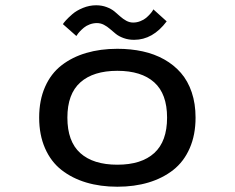

<svg xmlns="http://www.w3.org/2000/svg" viewBox="-20 -697 890 728"><path d="M488.5 -546Q467 -546 449 -552.5Q431 -559 419.2 -568.5Q407.5 -578 397 -587.2Q386.5 -596.5 374 -603Q361.5 -609.5 347.5 -609.5Q333.5 -609.5 320.2 -604.5Q307 -599.5 298.2 -592.2Q289.5 -585 282.8 -577.8Q276 -570.5 273 -565.5L269.5 -560.5L218.5 -605.5Q221 -610 229.8 -619.8Q238.5 -629.5 254.2 -643.2Q270 -657 294.5 -667Q319 -677 344.5 -677Q366 -677 384 -670.2Q402 -663.5 413.8 -653.8Q425.5 -644 436 -634.5Q446.5 -625 459 -618.2Q471.5 -611.5 485 -611.5Q499 -611.5 512.2 -616.8Q525.5 -622 534 -629.2Q542.5 -636.5 549 -643.8Q555.5 -651 558.5 -656L561.5 -661.5L612 -616Q559.5 -546 488.5 -546ZM128.5 -251Q128.5 -317 150.8 -367.5Q173 -418 213.2 -449.2Q253.5 -480.5 307 -496.2Q360.5 -512 425 -512Q476.5 -512 521 -502.2Q565.5 -492.5 602.5 -471.8Q639.5 -451 666 -420.5Q692.5 -390 707 -347Q721.5 -304 721.5 -251Q721.5 -185.5 699.2 -134.8Q677 -84 636.8 -52.5Q596.5 -21 543 -5Q489.5 11 425 11Q360.5 11 307 -5Q253.5 -21 213.2 -52.5Q173 -84 150.8 -134.8Q128.5 -185.5 128.5 -251ZM235.5 -251Q235.5 -160.5 284.5 -116.5Q333.5 -72.5 425 -72.5Q516.5 -72.5 565 -116.8Q613.5 -161 613.5 -251Q613.5 -341 564.8 -384.8Q516 -428.5 425 -428.5Q334 -428.5 284.8 -384.8Q235.5 -341 235.5 -251Z"/></svg>

Font: League Mono Wide
Style: Regular
Weight: 400
Width: 8
Designer: Tyler Finck
Foundry: The League of Moveable Type / Tyler Finck
Version: Version 2.210